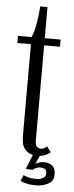

<svg xmlns="http://www.w3.org/2000/svg" viewBox="-56 -694 335 868"><g transform="rotate(5 111.0 -260.0)"><path d="M142.5 143Q115.5 143 96.8 138Q78 133 70.5 129L82 101.5Q87 104.5 103 109.2Q119 114 142 114Q158 114 170.8 106.8Q183.5 99.5 183.5 85Q183.5 70 174.8 65.2Q166 60.5 154.5 60.5Q146.5 60.5 136.5 64.2Q126.5 68 120.5 74.5L89.5 72.5L116 7Q94.5 2.5 79 -15.2Q63.5 -33 63.5 -75V-491H2V-523.5H63.5Q74.5 -546 81.5 -586.8Q88.5 -627.5 90.5 -664.5H123.5V-523.5H195.5V-491H123.5V-59Q123.5 -37.5 131.8 -30.8Q140 -24 148.5 -24Q158.5 -24 165.5 -28.5Q172.5 -33 176.5 -37.5L195.5 -12Q187.5 -4.5 175.2 1.2Q163 7 147.5 8.5L130 47.5Q132 44.5 143.8 39.8Q155.5 35 170 35Q189 35 205.2 46.2Q221.5 57.5 221.5 85.5Q221.5 118 195.2 130.5Q169 143 142.5 143Z"/></g></svg>

Font: Imbue 10pt Light
Style: Regular
Weight: 300
Designer: Tyler Finck
Foundry: Etcetera Type Company
Version: Version 1.102; ttfautohint (v1.8.3)